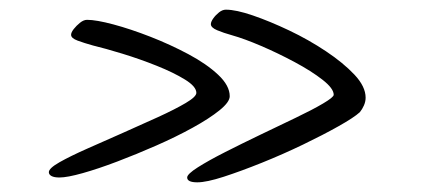

<svg xmlns="http://www.w3.org/2000/svg" viewBox="-20 -515 873 397"><path d="M160 -474Q179 -474 214.5 -464.5Q250 -455 291 -439Q332 -423 369.5 -403Q407 -383 431 -360.5Q455 -338 455 -316Q455 -304 434 -287Q413 -270 378.5 -251Q344 -232 303 -214Q262 -196 222.5 -181Q183 -166 151 -157Q119 -148 103 -148Q92 -148 86.5 -151Q81 -154 81 -159Q81 -167 103 -179.5Q125 -192 160 -207.5Q195 -223 233.5 -240Q272 -257 307 -273Q342 -289 364 -302Q386 -315 386 -323Q386 -336 362.5 -350.5Q339 -365 304 -379Q269 -393 233 -404Q197 -415 172 -421Q154 -426 140.5 -431Q127 -436 127 -443Q127 -448 132.5 -455Q138 -462 145.5 -468Q153 -474 160 -474ZM447 -495Q468 -495 503 -483Q538 -471 578 -452Q618 -433 654 -409Q690 -385 713 -360.5Q736 -336 736 -313Q736 -305 732.5 -297Q729 -289 724 -283Q712 -272 680 -254Q648 -236 606.5 -216Q565 -196 521.5 -178.5Q478 -161 442.5 -149.5Q407 -138 388 -138Q367 -138 367 -148Q367 -155 389 -169Q411 -183 445.5 -200.5Q480 -218 518.5 -236.5Q557 -255 591.5 -271.5Q626 -288 648 -301Q670 -314 670 -319Q670 -332 647 -350Q624 -368 589.5 -386.5Q555 -405 520 -420Q485 -435 460 -442Q442 -447 429 -452.5Q416 -458 416 -465Q416 -470 421 -477Q426 -484 433 -489.5Q440 -495 447 -495Z"/></svg>

Font: Kalam Variable Light
Style: Regular
Weight: 300
Designer: Lipi Raval, Jonny Pinhorn
Foundry: Indian Type Foundry
Version: Version 3.000